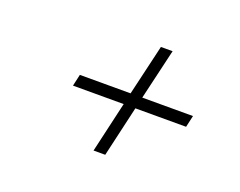

<svg xmlns="http://www.w3.org/2000/svg" viewBox="-98 -779 1196 957"><g transform="rotate(20 500.0 -300.0)"><path d="M593 -269 531 0H469L531 -269H262L276 -331H545L608 -600H670L607 -331H876L862 -269Z"/></g></svg>

Font: Perun
Style: Bold Italic
Weight: 700
Italic angle: -12°
Foundry: Copyright (c) Stefan Peev, Context Ltd, 2016
Version: Version 1.027